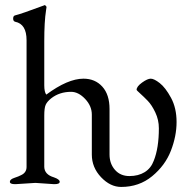

<svg xmlns="http://www.w3.org/2000/svg" viewBox="-20 -725 733 759"><path d="M193 3 120 -2 42 3H39Q19 3 19 -6.5Q19 -16 37 -22Q55 -28 62 -32Q85 -42 85 -65V-566Q85 -630 40 -639Q32 -641 32 -651.5Q32 -662 39 -664Q64 -670 155 -704L157 -705Q159 -705 164 -698Q164 -696 162 -684Q155 -640 155 -562V-388Q155 -361 163 -351Q248 -414 310 -414Q356 -414 384.5 -382.5Q413 -351 413 -294V-114Q413 -78 434.5 -53.5Q456 -29 491.5 -29Q527 -29 552 -44.5Q577 -60 588 -90Q608 -140 608 -218Q608 -251 594 -280.5Q580 -310 564 -326.5Q548 -343 534 -355.5Q520 -368 520 -370Q520 -383 541.5 -398.5Q563 -414 576 -414Q589 -414 611.5 -396.5Q634 -379 656 -338.5Q678 -298 678 -242.5Q678 -187 655.5 -129Q633 -71 581.5 -28.5Q530 14 459 14Q416 14 379.5 -24.5Q343 -63 343 -114V-272Q343 -306 316.5 -334Q290 -362 261 -362Q215 -362 182 -336Q166 -323 160.5 -310.5Q155 -298 155 -268V-65Q156 -35 193 -24Q216 -16 216 -6.5Q216 3 196 3Z"/></svg>

Font: EB Garamond
Style: Regular
Weight: 400
Version: Version 0.012